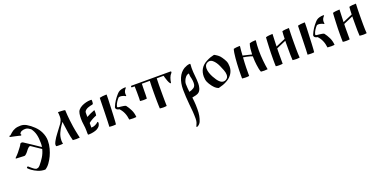

<svg xmlns="http://www.w3.org/2000/svg" viewBox="-13 -1362 5378 2698"><g transform="rotate(-20 2676.0 -12.5)"><path d="M458 -57Q461 -71 462 -85Q463 -99 463 -115Q463 -191 449.5 -244.5Q436 -298 402 -343Q385 -355 367 -366Q349 -377 323 -377Q291 -377 267.5 -366.5Q244 -356 236 -330Q244 -329 244.5 -323Q245 -317 240 -311Q238 -307 235 -309L204 -317Q176 -325 144.5 -330.5Q113 -336 84 -343Q77 -345 80.5 -354Q84 -363 89 -363L97 -362L131 -393Q157 -416 192 -429.5Q227 -443 277 -443Q322 -443 363 -420Q416 -389 463 -343.5Q510 -298 535 -246Q567 -180 567 -115Q567 -54 551.5 2.5Q536 59 515 103Q494 148 463.5 191Q433 234 395 257Q336 257 288 236.5Q240 216 205 190Q192 180 180.5 170.5Q169 161 161 151Q160 150 160 147Q160 142 165.5 136.5Q171 131 177 131Q180 131 182 133L200 149Q217 164 237 180Q257 196 280 204Q294 203 304.5 200Q315 197 328 184L338 174Q374 132 405.5 81.5Q437 31 452 -30Q431 -44 409.5 -58.5Q388 -73 367 -87L329 -113Q321 -118 314.5 -122.5Q308 -127 303 -129Q288 -122 279.5 -116Q271 -110 261 -97Q245 -77 231 -59Q217 -41 193 -25Q188 -25 183 -24.5Q178 -24 173 -24Q147 -24 122.5 -26.5Q98 -29 71 -29H61Q57 -29 57 -33Q57 -36 58.5 -39Q60 -42 61 -43Q88 -68 114 -99Q140 -130 162 -161Q170 -172 177 -182.5Q184 -193 188 -203Q194 -214 210 -214Q223 -214 232 -208Q289 -171 345.5 -133Q402 -95 458 -57Z M841 -373Q841 -390 840 -405Q839 -420 837 -441Q863 -440 891.5 -439Q920 -438 942 -433Q944 -388 947 -351.5Q950 -315 954.5 -275.5Q959 -236 967 -180Q971 -155 977.5 -119.5Q984 -84 991.5 -51Q999 -18 1003 0Q981 3 953 3Q922 3 899 0Q883 -57 873 -123.5Q863 -190 854 -255Q853 -264 852 -273Q851 -282 850 -291L818 -246Q793 -210 769.5 -158Q746 -106 746 -44Q746 -32 748 -21.5Q750 -11 752 0Q741 2 725.5 2.5Q710 3 696 3H694Q682 3 670.5 2.5Q659 2 650 0Q647 -9 647 -18Q647 -31 652 -44Q657 -57 664 -70Q690 -118 724 -161.5Q758 -205 789 -248L814 -282Q826 -302 833.5 -321.5Q841 -341 841 -373Z M1124 -54Q1124 -104 1116.5 -151.5Q1109 -199 1109 -245Q1109 -282 1114.5 -316Q1120 -350 1137 -370Q1158 -395 1189.5 -411Q1221 -427 1255.5 -435.5Q1290 -444 1320 -444Q1325 -444 1330.5 -444Q1336 -444 1340 -443Q1342 -436 1342 -430.5Q1342 -425 1342 -420Q1342 -407 1340 -392Q1338 -377 1325 -375Q1295 -371 1260.5 -358.5Q1226 -346 1208 -321Q1204 -316 1203 -309Q1202 -302 1202 -294V-236Q1227 -251 1263 -267Q1299 -283 1327 -293Q1328 -286 1328.5 -277Q1329 -268 1329 -258Q1329 -245 1328 -233Q1327 -221 1325 -213Q1297 -203 1262 -184Q1227 -165 1204 -145V-76Q1237 -76 1265 -90Q1293 -104 1309 -120Q1315 -126 1319 -116Q1323 -106 1321 -99Q1316 -71 1302 -54.5Q1288 -38 1263 -24Q1243 -13 1207.5 -5.5Q1172 2 1146 2H1129Q1125 1 1124.5 -12.5Q1124 -26 1124 -31Z M1661 -215Q1675 -214 1696.5 -211.5Q1718 -209 1738.5 -205.5Q1759 -202 1768 -195Q1797 -158 1821 -109Q1845 -60 1849 0Q1828 3 1802 3Q1773 3 1743 0Q1730 -116 1662 -184Q1658 -185 1657 -185Q1656 -185 1651 -186Q1638 -188 1625 -197.5Q1612 -207 1612 -222Q1612 -224 1612 -226.5Q1612 -229 1613 -233Q1632 -280 1658 -319.5Q1684 -359 1714 -392Q1719 -398 1726 -405Q1733 -412 1740 -417Q1756 -430 1784 -437.5Q1812 -445 1837 -445H1846Q1852 -440 1851 -436Q1837 -423 1826 -403.5Q1815 -384 1815 -357Q1815 -345 1818 -331Q1816 -324 1810 -326Q1799 -334 1776 -341.5Q1753 -349 1733 -349Q1713 -349 1706 -341Q1687 -320 1669 -292Q1651 -264 1643 -233Q1642 -223 1646.5 -219.5Q1651 -216 1661 -215ZM1447 -36 1449 -81Q1451 -152 1453 -224Q1455 -296 1456 -364Q1457 -385 1457 -402Q1457 -419 1458 -429Q1479 -434 1501 -437Q1523 -440 1548 -440H1564Q1564 -407 1563 -369Q1562 -331 1560 -296L1556 -204Q1555 -164 1552.5 -123Q1550 -82 1548 -44L1544 0Q1538 1 1526.5 2Q1515 3 1510 3H1491Q1477 3 1468 2Q1459 1 1445 0Q1445 0 1445.5 -8Q1446 -16 1447 -36Z M2303 0Q2290 1 2278.5 2.5Q2267 4 2253 4Q2240 4 2226.5 2.5Q2213 1 2200 0Q2199 -16 2198 -45Q2197 -74 2196.5 -108.5Q2196 -143 2196 -176Q2196 -209 2196 -233Q2196 -277 2197 -326.5Q2198 -376 2200 -413H2081Q2081 -404 2081 -392Q2081 -380 2080 -365L2079 -303Q2079 -277 2078.5 -246.5Q2078 -216 2076 -193Q2052 -189 2024 -189Q2011 -189 1999 -190.5Q1987 -192 1974 -193Q1976 -210 1976 -234Q1976 -258 1976 -278V-321Q1976 -344 1975 -368Q1974 -392 1974 -413H1933Q1925 -413 1925 -425Q1925 -429 1927 -433Q1929 -437 1933 -437H2518Q2528 -437 2528 -428Q2528 -418 2521 -411Q2500 -390 2488 -356.5Q2476 -323 2471 -286Q2470 -282 2464.5 -281.5Q2459 -281 2457 -284Q2442 -304 2432.5 -330Q2423 -356 2415 -382L2407 -413H2304Q2302 -370 2301.5 -319Q2301 -268 2301 -217V-159Q2301 -120 2301.5 -78Q2302 -36 2303 0Z M2814 -382Q2814 -318 2821 -261Q2828 -204 2828 -145Q2828 -111 2818 -76.5Q2808 -42 2785 -22Q2771 -9 2739.5 -0.5Q2708 8 2682 12Q2686 48 2688.5 74Q2691 100 2692 125.5Q2693 151 2693 187Q2693 243 2685.5 285.5Q2678 328 2661 369Q2654 385 2638 401Q2622 417 2606 422H2603Q2595 422 2595 416Q2595 414 2596 413Q2608 389 2616 365Q2624 341 2624 307Q2624 281 2623 251.5Q2622 222 2620 196Q2615 147 2609.5 88.5Q2604 30 2600.5 -29Q2597 -88 2597 -136Q2597 -234 2628.5 -307Q2660 -380 2721 -417Q2741 -428 2764 -436.5Q2787 -445 2810 -445Q2817 -445 2817 -435Q2817 -425 2815.5 -409Q2814 -393 2814 -382ZM2670 -77Q2711 -87 2740.5 -107Q2770 -127 2770 -177Q2770 -194 2768 -211Q2766 -228 2763 -242L2754 -281Q2753 -292 2752.5 -303.5Q2752 -315 2751 -323Q2720 -318 2699 -292.5Q2678 -267 2669 -239Q2661 -217 2661 -198Q2661 -164 2664 -136.5Q2667 -109 2670 -77Z M3081 12H3072Q3045 0 3028 -15.5Q3011 -31 2992 -55Q2963 -93 2948 -127Q2933 -161 2933 -209Q2933 -274 2962 -323Q2991 -372 3050 -403Q3086 -422 3113.5 -431.5Q3141 -441 3166 -446Q3168 -447 3172 -447Q3174 -447 3176 -446Q3196 -436 3222.5 -417Q3249 -398 3268 -369Q3294 -332 3308.5 -300Q3323 -268 3323 -218Q3323 -163 3294.5 -116.5Q3266 -70 3217 -41Q3180 -19 3147.5 -7.5Q3115 4 3081 12ZM3208 -59Q3228 -70 3236.5 -86.5Q3245 -103 3245 -124Q3245 -157 3230 -196Q3215 -235 3200 -268Q3188 -296 3170 -323Q3152 -350 3129.5 -368.5Q3107 -387 3081 -387Q3066 -387 3048 -378Q3026 -367 3017 -347Q3008 -327 3008 -302Q3008 -270 3020 -234.5Q3032 -199 3048 -170Q3064 -141 3083 -113Q3102 -85 3125 -67.5Q3148 -50 3174 -50Q3190 -50 3208 -59Z M3558 -440Q3554 -409 3551 -372.5Q3548 -336 3546 -301Q3552 -300 3572 -295Q3592 -290 3615.5 -284.5Q3639 -279 3657 -274.5Q3675 -270 3678 -269Q3678 -269 3679 -285Q3680 -301 3681.5 -321.5Q3683 -342 3684 -356Q3687 -377 3691 -395Q3695 -413 3701 -429Q3716 -434 3737 -437.5Q3758 -441 3779 -441Q3784 -441 3787.5 -440.5Q3791 -440 3795 -440Q3786 -370 3786 -289Q3786 -212 3793.5 -136Q3801 -60 3812 0Q3790 3 3761 3Q3738 3 3712 0Q3703 -20 3697 -49.5Q3691 -79 3687 -111Q3683 -143 3681 -168Q3678 -204 3678 -242Q3666 -248 3641 -254.5Q3616 -261 3589 -267Q3562 -273 3544 -275Q3541 -229 3539 -193.5Q3537 -158 3536.5 -123.5Q3536 -89 3536 -44V0Q3512 4 3485 4Q3470 4 3457.5 2.5Q3445 1 3431 0Q3430 -6 3430 -12.5Q3430 -19 3430 -26V-54Q3430 -134 3435 -220.5Q3440 -307 3450 -376Q3453 -397 3457 -411.5Q3461 -426 3463 -432Q3478 -436 3499 -438.5Q3520 -441 3539 -441Q3544 -441 3549 -441Q3554 -441 3558 -440Z M4037 0Q4013 4 3985 4Q3971 4 3958 3Q3945 2 3934 0Q3933 -11 3932.5 -43Q3932 -75 3932 -104Q3932 -158 3933 -199.5Q3934 -241 3936 -281Q3938 -321 3940 -367Q3941 -387 3942 -403Q3943 -419 3944 -430Q3965 -437 3992.5 -439.5Q4020 -442 4046 -443Q4044 -400 4042.5 -351Q4041 -302 4039 -257L4183 -319Q4184 -348 4185 -378.5Q4186 -409 4189 -431Q4210 -437 4237.5 -439.5Q4265 -442 4291 -442Q4289 -399 4288 -364Q4287 -329 4286.5 -292.5Q4286 -256 4286 -210V-198Q4286 -169 4286 -130.5Q4286 -92 4287.5 -56.5Q4289 -21 4291 0Q4284 1 4270 2.5Q4256 4 4250 4H4236Q4229 4 4210.5 2.5Q4192 1 4185 0Q4182 -35 4181.5 -78.5Q4181 -122 4181 -163V-227Q4181 -244 4181 -259.5Q4181 -275 4182 -291L4039 -229Q4038 -220 4037.5 -194Q4037 -168 4037 -139Q4037 -110 4037 -91Z M4625 -215Q4639 -214 4660.5 -211.5Q4682 -209 4702.5 -205.5Q4723 -202 4732 -195Q4761 -158 4785 -109Q4809 -60 4813 0Q4792 3 4766 3Q4737 3 4707 0Q4694 -116 4626 -184Q4622 -185 4621 -185Q4620 -185 4615 -186Q4602 -188 4589 -197.5Q4576 -207 4576 -222Q4576 -224 4576 -226.5Q4576 -229 4577 -233Q4596 -280 4622 -319.5Q4648 -359 4678 -392Q4683 -398 4690 -405Q4697 -412 4704 -417Q4720 -430 4748 -437.5Q4776 -445 4801 -445H4810Q4816 -440 4815 -436Q4801 -423 4790 -403.5Q4779 -384 4779 -357Q4779 -345 4782 -331Q4780 -324 4774 -326Q4763 -334 4740 -341.5Q4717 -349 4697 -349Q4677 -349 4670 -341Q4651 -320 4633 -292Q4615 -264 4607 -233Q4606 -223 4610.5 -219.5Q4615 -216 4625 -215ZM4411 -36 4413 -81Q4415 -152 4417 -224Q4419 -296 4420 -364Q4421 -385 4421 -402Q4421 -419 4422 -429Q4443 -434 4465 -437Q4487 -440 4512 -440H4528Q4528 -407 4527 -369Q4526 -331 4524 -296L4520 -204Q4519 -164 4516.5 -123Q4514 -82 4512 -44L4508 0Q4502 1 4490.5 2Q4479 3 4474 3H4455Q4441 3 4432 2Q4423 1 4409 0Q4409 0 4409.5 -8Q4410 -16 4411 -36Z M5039 0Q5015 4 4987 4Q4973 4 4960 3Q4947 2 4936 0Q4935 -11 4934.5 -43Q4934 -75 4934 -104Q4934 -158 4935 -199.5Q4936 -241 4938 -281Q4940 -321 4942 -367Q4943 -387 4944 -403Q4945 -419 4946 -430Q4967 -437 4994.5 -439.5Q5022 -442 5048 -443Q5046 -400 5044.5 -351Q5043 -302 5041 -257L5185 -319Q5186 -348 5187 -378.5Q5188 -409 5191 -431Q5212 -437 5239.5 -439.5Q5267 -442 5293 -442Q5291 -399 5290 -364Q5289 -329 5288.5 -292.5Q5288 -256 5288 -210V-198Q5288 -169 5288 -130.5Q5288 -92 5289.5 -56.5Q5291 -21 5293 0Q5286 1 5272 2.5Q5258 4 5252 4H5238Q5231 4 5212.5 2.5Q5194 1 5187 0Q5184 -35 5183.5 -78.5Q5183 -122 5183 -163V-227Q5183 -244 5183 -259.5Q5183 -275 5184 -291L5041 -229Q5040 -220 5039.5 -194Q5039 -168 5039 -139Q5039 -110 5039 -91Z"/></g></svg>

Font: Ponomar
Style: Regular
Weight: 400
Version: Version 1.301; ttfautohint (v1.8.4.7-5d5b)